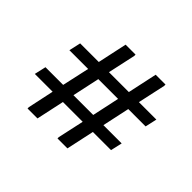

<svg xmlns="http://www.w3.org/2000/svg" viewBox="-147 -937 1174 1174"><g transform="rotate(45 440.0 -350.0)"><path d="M97 -256H250L289 -433H127L144 -509H305L346 -700H432V-688L393 -509H565L606 -700H691V-688L652 -509H803L786 -433H636L598 -256H756L739 -181H582L543 0H457V-12L494 -181H323L284 0H198V-12L234 -181H80ZM339 -256H510L548 -433H377Z"/></g></svg>

Font: Lopes Sans Medium
Style: Regular
Weight: 500
Designer: Gabriel Lam, Diego Maldonado
Foundry: TypeRant, Foresti Design
Version: Version 4.000